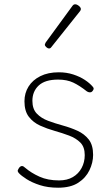

<svg xmlns="http://www.w3.org/2000/svg" viewBox="-20 -856 519 895"><path d="M251 19Q203 19 166 7Q129 -5 104 -21Q79 -37 68 -49Q61 -57 63 -62.5Q65 -68 70 -75Q76 -82 82.5 -82Q89 -82 96 -75Q125 -50 164 -32.5Q203 -15 255 -15Q293 -15 319.5 -30.5Q346 -46 360.5 -73Q375 -100 375 -133Q375 -171 354.5 -191.5Q334 -212 302 -224Q270 -236 234.5 -246Q199 -256 167 -270.5Q135 -285 114.5 -311.5Q94 -338 94 -384Q94 -422 113 -452.5Q132 -483 168 -501Q204 -519 254 -519Q290 -519 321 -509Q352 -499 375.5 -483.5Q399 -468 413 -451Q418 -445 416 -439.5Q414 -434 409 -429Q405 -425 398 -425.5Q391 -426 385 -430Q351 -457 321.5 -471Q292 -485 251 -485Q190 -485 160.5 -457.5Q131 -430 131 -386Q131 -348 151.5 -326.5Q172 -305 204 -293Q236 -281 272.5 -271Q309 -261 341 -246.5Q373 -232 393.5 -206Q414 -180 414 -134Q414 -98 397 -62.5Q380 -27 344.5 -4Q309 19 251 19ZM208 -630Q203 -630 196 -636Q189 -642 189 -648Q189 -650 190.5 -652.5Q192 -655 193 -658L318 -829Q321 -833 324 -834.5Q327 -836 331 -836Q336 -836 342 -832.5Q348 -829 352.5 -824Q357 -819 357 -814Q357 -811 356 -809Q355 -807 353 -804L219 -636Q215 -630 208 -630Z"/></svg>

Font: Playwrite CL Thin
Style: Regular
Weight: 100
Designer: Veronika Burian, José Scaglione
Foundry: TypeTogether
Version: Version 1.002